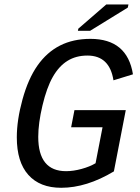

<svg xmlns="http://www.w3.org/2000/svg" viewBox="-20 -846 640 875"><path d="M258.8 9.8Q161.6 9.8 109.1 -49.1Q56.6 -107.9 56.6 -220.2Q56.6 -298.8 82.5 -392.8Q108.4 -486.8 150.9 -547.4Q193.4 -607.9 253.4 -638.4Q313.5 -668.9 392.1 -668.9Q560.1 -668.9 585.9 -507.3L497.1 -480Q479.5 -592.8 378.4 -592.8Q326.2 -592.8 287.4 -568.6Q248.5 -544.4 220.7 -495.6Q192.9 -446.8 173.6 -365.5Q154.3 -284.2 154.3 -222.2Q154.3 -65.9 281.2 -65.9Q314.5 -65.9 351.8 -76.2Q389.2 -86.4 415.5 -102.1L447.3 -266.1H304.2L319.3 -344.2H553.2L499 -64.9Q374.5 9.8 258.8 9.8ZM335 -705.6 336.9 -715.3 464.4 -825.7H565.4L562.5 -811.5L390.6 -705.6Z"/></svg>

Font: Cousine
Style: Italic
Weight: 400
Italic angle: -12°
Monospace: yes
Designer: Steve Matteson
Foundry: Monotype Imaging Inc.
Version: Version 1.21